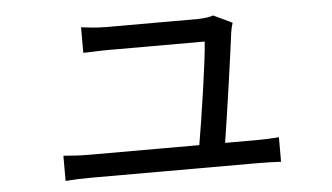

<svg xmlns="http://www.w3.org/2000/svg" viewBox="-41 -545 1037 600"><g transform="rotate(-5 478.0 -245.5)"><path d="M142 -87V-8C170 -10 192 -11 222 -11H746C766 -11 801 -10 818 -9V-86C798 -84 764 -83 743 -83H649C663 -171 690 -360 698 -425C699 -433 702 -445 705 -455L646 -483C638 -479 614 -476 598 -476H308C284 -476 255 -479 232 -482V-402C256 -402 281 -404 309 -404H613C610 -350 582 -163 568 -83H222C192 -83 165 -85 142 -87Z"/></g></svg>

Font: Kinto Sans
Style: Regular
Weight: 400
Designer: Authors: Ryoko NISHIZUKA  (kana & ideographs); Paul D. Hunt (Latin, Greek & Cyrillic); Wenlong ZHANG  (bopomofo); Sandol
Foundry: Adobe Systems Incorporated, ookami Inc.
Version: Version 0.001